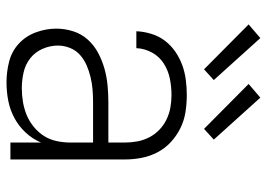

<svg xmlns="http://www.w3.org/2000/svg" viewBox="-135 -673 820 590"><g transform="rotate(90 275.0 -378.0)"><path d="M233 12Q201 12 169.5 4Q138 -4 114.5 -25.5Q91 -47 79.5 -78Q68 -109 68 -141Q68 -167 76 -192.5Q84 -218 101.5 -237.5Q119 -257 142.5 -269.5Q166 -282 191 -289Q216 -296 242 -298.5Q268 -301 294 -301H418V-352Q418 -371 414.5 -390Q411 -409 402 -426.5Q393 -444 379 -457.5Q365 -471 347.5 -479.5Q330 -488 311 -491.5Q292 -495 272 -495Q247 -495 222 -490Q197 -485 175.5 -471.5Q154 -458 141.5 -435Q129 -412 128 -387H76Q77 -410 84 -433Q91 -456 105 -474.5Q119 -493 138.5 -506.5Q158 -520 180 -528Q202 -536 225.5 -539Q249 -542 272 -542Q298 -542 324 -538Q350 -534 373.5 -522.5Q397 -511 416.5 -493Q436 -475 448 -452Q460 -429 465 -403.5Q470 -378 470 -352V0H418V-94Q407 -68 387.5 -47Q368 -26 343 -12.5Q318 1 290 6.5Q262 12 233 12ZM251 -35Q272 -35 293 -38.5Q314 -42 333.5 -50Q353 -58 370 -72Q387 -86 398 -103.5Q409 -121 413.5 -142Q418 -163 418 -184V-254H294Q275 -254 256 -252.5Q237 -251 218 -246.5Q199 -242 181.5 -234.5Q164 -227 149.5 -214.5Q135 -202 127.5 -183.5Q120 -165 120 -146Q120 -122 130 -99Q140 -76 159 -61Q178 -46 202.5 -40.5Q227 -35 251 -35ZM376 -595 238 -732 280 -768 409 -625ZM193 -595 55 -732 97 -768 226 -625Z"/></g></svg>

Font: Lode Dark Term
Style: Regular
Weight: 400
Monospace: yes
Designer: Belleve Invis
Foundry: Belleve Invis
Version: Version 29.2.0